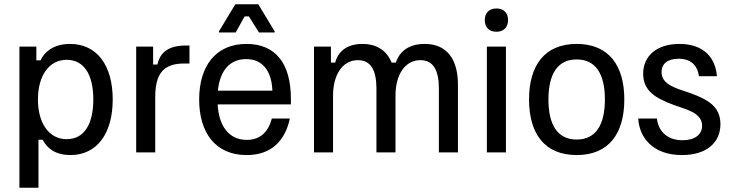

<svg xmlns="http://www.w3.org/2000/svg" viewBox="-20 -720 3457 907"><path d="M161.7 166.7V-60H181.7C203.3 -16.7 245 12.5 312.5 12.5C439.2 12.5 512.5 -90.8 512.5 -250C512.5 -410 439.2 -512.5 310.8 -512.5C234.2 -512.5 189.2 -475 171.7 -435H151.7V-500H71.7V166.7ZM295 -62.5C211.7 -62.5 159.2 -137.5 159.2 -250C159.2 -362.5 211.7 -437.5 295 -437.5C375.8 -437.5 420.8 -369.2 420.8 -250C420.8 -130.8 375.8 -62.5 295 -62.5Z M713.3 0V-260C713.3 -370 750 -420 850 -420H875V-505H858.3C758.3 -505 733.3 -456.7 723.3 -415H703.3V-500H623.3V0Z M1093.3 -566.7 1135.8 -642.5H1155.8L1203.3 -566.7H1277.5V-571.7L1200 -700H1091.7L1014.2 -571.7V-566.7ZM1145 12.5C1265 12.5 1327.5 -58.3 1349.2 -160H1264.2C1247.5 -96.7 1209.2 -59.2 1145.8 -59.2C1058.3 -59.2 1013.3 -129.2 1008.3 -226.7H1354.2V-252.5C1354.2 -421.7 1280.8 -512.5 1144.2 -512.5C997.5 -512.5 920.8 -405.8 920.8 -250C920.8 -92.5 998.3 12.5 1145 12.5ZM1009.2 -291.7C1019.2 -385.8 1064.2 -440.8 1143.3 -440.8C1217.5 -440.8 1263.3 -388.3 1266.7 -291.7Z M1553.3 0V-269.2C1553.3 -363.3 1595.8 -435.8 1670.8 -435.8C1731.7 -435.8 1758.3 -388.3 1758.3 -301.7V0H1848.3V-269.2C1848.3 -363.3 1890.8 -435.8 1965.8 -435.8C2026.7 -435.8 2053.3 -388.3 2053.3 -301.7V0H2143.3V-320.8C2143.3 -432.5 2096.7 -512.5 1986.7 -512.5C1915 -512.5 1868.3 -480.8 1850 -424.2H1830C1808.3 -478.3 1763.3 -512.5 1691.7 -512.5C1623.3 -512.5 1578.3 -480.8 1563.3 -424.2H1543.3V-500H1463.3V0Z M2325 -570C2360 -570 2380 -591.7 2380 -625C2380 -658.3 2360 -680 2325 -680C2290 -680 2270 -658.3 2270 -625C2270 -591.7 2290 -570 2325 -570ZM2370 0V-500H2280V0Z M2704.2 12.5C2856.7 12.5 2929.2 -90 2929.2 -250C2929.2 -410 2856.7 -512.5 2704.2 -512.5C2551.7 -512.5 2479.2 -410 2479.2 -250C2479.2 -90 2551.7 12.5 2704.2 12.5ZM2704.2 -60.8C2611.7 -60.8 2570.8 -133.3 2570.8 -250C2570.8 -366.7 2611.7 -439.2 2704.2 -439.2C2796.7 -439.2 2837.5 -366.7 2837.5 -250C2837.5 -133.3 2796.7 -60.8 2704.2 -60.8Z M3201.7 12.5C3319.2 12.5 3383.3 -47.5 3383.3 -133.3C3383.3 -216.7 3324.2 -249.2 3244.2 -279.2L3185 -299.2C3131.7 -319.2 3105 -341.7 3105 -379.2C3105 -418.3 3133.3 -442.5 3185.8 -442.5C3251.7 -442.5 3276.7 -401.7 3281.7 -360H3366.7C3360 -446.7 3305 -512.5 3190 -512.5C3083.3 -512.5 3018.3 -456.7 3018.3 -371.7C3018.3 -288.3 3080.8 -255 3160.8 -225L3220 -204.2C3272.5 -185 3296.7 -161.7 3296.7 -125.8C3296.7 -85 3263.3 -57.5 3204.2 -57.5C3123.3 -57.5 3088.3 -110 3083.3 -160H2995C3000 -70.8 3063.3 12.5 3201.7 12.5Z"/></svg>

Font: Familjen Grotesk
Style: Regular
Weight: 400
Designer: Anders Wikstroem, Jonas Baeckman, Matilda Gysing, Kristian Moeller
Foundry: Familjen STHLM AB
Version: Version 2.000